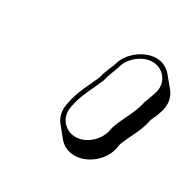

<svg xmlns="http://www.w3.org/2000/svg" viewBox="-95 -815 584 578"><g transform="rotate(30 196.5 -526.0)"><path d="M327 -421C329 -430 328 -433 332 -441C346 -476 366 -505 373 -545C379 -558 384 -568 388 -582C398 -611 392 -636 377 -654L348 -689C302 -745 218 -699 199 -645C193 -623 180 -602 176 -579C162 -547 139 -506 132 -466L130 -456C126 -433 132 -412 145 -397L174 -361C187 -346 205 -337 228 -337C273 -337 319 -376 327 -421ZM191 -577C195 -597 206 -619 213 -643C225 -675 265 -705 302 -698C334 -692 358 -659 344 -620C339 -607 336 -596 330 -582C323 -545 304 -517 289 -480C285 -470 284 -466 282 -456C275 -419 239 -387 202 -387C165 -387 139 -419 145 -456L147 -466C154 -503 177 -543 191 -577Z"/></g></svg>

Font: Blanket
Style: PosterObl
Weight: 900
Foundry: Cannot Into Space Fonts
Version: Version 0.9